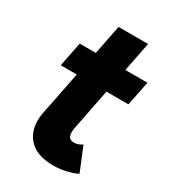

<svg xmlns="http://www.w3.org/2000/svg" viewBox="-170 -765 767 861"><g transform="rotate(30 213.5 -334.5)"><path d="M244.1 7.8Q177.7 7.8 140.1 -17.3Q102.5 -42.5 89.8 -83Q77.1 -123.5 85.9 -169.9L187 -676.8H339.8L242.7 -184.1Q238.3 -160.2 244.1 -143.8Q250 -127.4 272 -127.4Q285.6 -127.4 297.6 -132.6Q309.6 -137.7 314.5 -141.6L364.7 -19Q346.2 -8.8 312.3 -0.5Q278.3 7.8 244.1 7.8ZM48.3 -398.4 73.7 -524.9H424.3L398.9 -398.4Z"/></g></svg>

Font: Reddit Sans ExtraBold
Style: Italic
Weight: 800
Italic angle: -11.25°
Designer: Stephen Hutchings
Version: Version 1.013